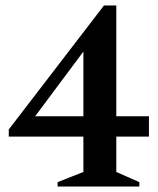

<svg xmlns="http://www.w3.org/2000/svg" viewBox="-20 -680 576 700"><path d="M190 0V-16L284 -53V-182H12V-208L359 -660H404V-256H523V-182H404V-53L488 -16V0ZM108 -256H284V-492Z"/></svg>

Font: Spectral SemiBold
Style: Regular
Weight: 600
Designer: Jean-Baptiste Levee
Foundry: Production Type
Version: Version 2.001